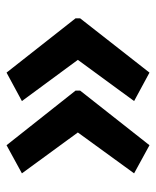

<svg xmlns="http://www.w3.org/2000/svg" viewBox="35 -564 477 587"><g transform="rotate(90 273.5 -270.5)"><path d="M36 -277 202 -489 289 -442 163 -270 289 -99 202 -52 36 -263ZM257 -277 424 -489 510 -442 385 -270 510 -99 424 -52 257 -263Z"/></g></svg>

Font: Noto Sans Devanagari SemiCondensed SemiBold
Style: Regular
Weight: 600
Width: 4
Designer: Jelle Bosma - Monotype Design Team
Foundry: Monotype Imaging Inc.
Version: Version 2.004; ttfautohint (v1.8.4.7-5d5b)